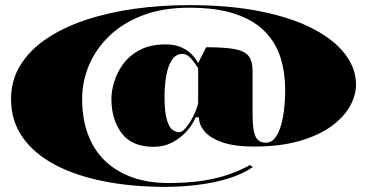

<svg xmlns="http://www.w3.org/2000/svg" viewBox="-20 -626 1429 748"><path d="M717 -606Q875 -606 996 -581.5Q1117 -557 1199.5 -514Q1282 -471 1324.5 -415Q1367 -359 1367 -296Q1367 -255 1343.5 -212.5Q1320 -170 1271.5 -134.5Q1223 -99 1147.5 -77Q1072 -55 969 -55Q894 -55 846.5 -71.5Q799 -88 777 -114Q755 -140 755 -169H742Q730 -139 706 -113Q682 -87 650 -70.5Q618 -54 579 -54Q494 -54 454 -107Q414 -160 414 -242Q414 -270 424.5 -306Q435 -342 459 -375.5Q483 -409 524 -431Q565 -453 625 -453Q662 -453 687 -441.5Q712 -430 728 -413Q744 -396 752 -380L783 -442Q853 -442 892.5 -435Q932 -428 948 -408.5Q964 -389 964 -349V-178Q964 -148 967 -127Q970 -106 976 -93.5Q982 -81 992 -75.5Q1002 -70 1016 -70Q1041 -70 1057.5 -97Q1074 -124 1082.5 -171Q1091 -218 1091 -276Q1091 -342 1073.5 -399.5Q1056 -457 1013.5 -501.5Q971 -546 898.5 -571Q826 -596 717 -596Q615 -596 537 -566.5Q459 -537 406.5 -486.5Q354 -436 327 -372.5Q300 -309 300 -240Q300 -164 322.5 -103Q345 -42 388.5 0Q432 42 494.5 64.5Q557 87 636 87Q712 87 770 78Q828 69 873 53Q918 37 954 17L965 25Q924 53 867.5 70Q811 87 748 94.5Q685 102 624 102Q493 102 383 80Q273 58 192.5 15Q112 -28 67.5 -92Q23 -156 23 -240Q23 -313 59 -371.5Q95 -430 159.5 -474Q224 -518 311.5 -547.5Q399 -577 502 -591.5Q605 -606 717 -606ZM679 -111Q689 -111 703 -127Q717 -143 730.5 -168.5Q744 -194 752 -223V-360Q742 -377 725.5 -396.5Q709 -416 691 -416Q665 -416 649.5 -392Q634 -368 627.5 -330Q621 -292 621 -250Q621 -188 630.5 -158Q640 -128 653 -119.5Q666 -111 679 -111Z"/></svg>

Font: Kalnia SemiExpanded
Style: Bold
Weight: 700
Width: 6
Designer: Frida Medrano
Foundry: Frida Medrano
Version: Version 1.105